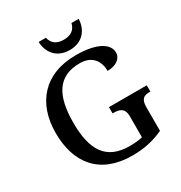

<svg xmlns="http://www.w3.org/2000/svg" viewBox="-210 -1063 1151 1222"><g transform="rotate(-30 366.0 -452.5)"><path d="M399 -771C497 -771 544 -840 546 -915H493C482 -867 448 -847 399 -847C350 -847 316 -867 305 -915H252C254 -840 301 -771 399 -771ZM408 10C496 10 567 -6 638 -39V-213C638 -274 664 -286 703 -286H710V-332H432V-286H439C484 -286 518 -274 518 -217V-61C491 -54 458 -51 424 -51C250 -51 186 -160 186 -358C186 -556 248 -667 410 -667C504 -667 540 -604 540 -536C602 -536 645 -566 645 -611C645 -675 568 -724 414 -724C179 -724 56 -574 56 -358C56 -137 171 10 408 10Z"/></g></svg>

Font: Noto Naskh Arabic UI Medium
Style: Regular
Weight: 500
Designer: Monotype Design Team, David Williams, Mohamad Dakak and Nizar Qandah
Foundry: Monotype Imaging Inc.
Version: Version 2.014